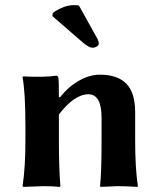

<svg xmlns="http://www.w3.org/2000/svg" viewBox="-20 -733 640 756"><path d="M512.2 -180.2V-291C512.2 -342.4 500.6 -380 477.3 -403.6C454 -427.2 419.3 -439 373 -439C346.7 -439 319.5 -431.2 291.5 -415.5C263.5 -399.9 238.3 -377.8 215.8 -349.1L211.9 -352.1C211.9 -393.1 211.3 -417.3 210 -424.8C209 -431.6 206.1 -435.1 201.2 -435.1C174.8 -430.5 131.3 -429.5 70.8 -432.1L68.8 -429.2C76.3 -388.5 80.1 -323.7 80.1 -234.9V-180.2C80.1 -108.6 76.3 -48.5 68.8 0L70.8 2.9L152.8 0C175.6 0 196.3 1 214.8 2.9L217.8 0C213.9 -45.6 211.9 -105.6 211.9 -180.2V-282.2C252.6 -335.3 291.3 -361.8 328.1 -361.8C362.6 -361.8 379.9 -330.9 379.9 -269V-180.2C379.9 -95.5 377.9 -35.5 374 0L376 2.9L442.9 0C465.7 0 491.7 1 521 2.9L522.9 0C515.8 -46.5 512.2 -106.6 512.2 -180.2ZM291 -710.9C285.8 -712.2 279.1 -712.9 271 -712.9C255 -712.9 238.5 -709.1 221.4 -701.4C204.3 -693.8 193.2 -687 188 -681.2L186 -669.9L307.1 -564.9C322.8 -551.6 335.4 -544.9 345.2 -544.9C350.1 -544.9 355.3 -546.5 360.8 -549.8C366.4 -553.1 369.1 -556.8 369.1 -561C369.1 -567.5 366 -576.2 359.9 -586.9Z"/></svg>

Font: Linux Biolinum G
Style: Bold
Weight: 700
Designer: Philipp H. Poll
Foundry: Philipp H. Poll
Version: Version 1.1.0